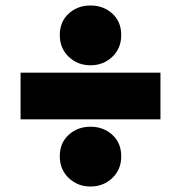

<svg xmlns="http://www.w3.org/2000/svg" viewBox="-20 -700 660 700"><path d="M55 -265V-435H565V-265ZM310 -20Q263 -20 230.5 -51Q198 -82 198 -130Q198 -179 230.5 -208.5Q263 -238 310 -238Q357 -238 389.5 -208.5Q422 -179 422 -130Q422 -82 389.5 -51Q357 -20 310 -20ZM310 -462Q263 -462 230.5 -493Q198 -524 198 -572Q198 -621 230.5 -650.5Q263 -680 310 -680Q357 -680 389.5 -650.5Q422 -621 422 -572Q422 -524 389.5 -493Q357 -462 310 -462Z"/></svg>

Font: MOST Montserrat Black
Style: Regular
Weight: 900
Designer: Julieta Ulanovsky
Foundry: Julieta Ulanovsky
Version: Version 8.000;March 11, 2024;FontCreator 15.0.0.2926 64-bit